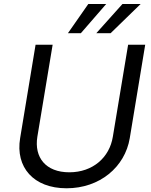

<svg xmlns="http://www.w3.org/2000/svg" viewBox="-20 -958 781 990"><path d="M640.6 -727.3 561.8 -252.8C544.7 -146.3 458.8 -69.6 337.4 -69.6C215.9 -69.6 155.5 -146.3 172.6 -252.8L251.4 -727.3H163.4L83.8 -245.7C58.9 -96.6 152 12.8 323.2 12.8C494.3 12.8 624.3 -96.6 649.1 -245.7L728.7 -727.3ZM330.3 -786.9H397L527.7 -937.5H435.4ZM476.6 -786.9H550.4L705.3 -937.5H611.5Z"/></svg>

Font: Margiela Sans
Style: Italic
Weight: 400
Italic angle: -9.39999°
Designer: Stefan Endress, Andreas Faust
Version: Version 1.100;FEAKit 1.0